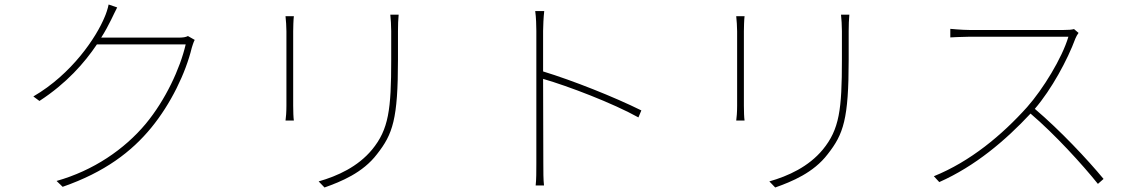

<svg xmlns="http://www.w3.org/2000/svg" viewBox="-20 -806 5040 852"><path d="M500 -773 462 -786C459 -769 450 -743 445 -732C407 -639 298 -477 128 -378L155 -358C275 -436 355 -527 410 -609H804C779 -501 714 -362 627 -257C532 -143 394 -49 231 -3L258 23C445 -42 564 -133 651 -239C738 -345 804 -482 831 -594C833 -601 839 -620 844 -629L814 -646C804 -641 793 -639 770 -639H429C447 -667 461 -694 473 -718C481 -734 491 -756 500 -773Z M1749 -741H1712C1714 -720 1716 -695 1716 -668C1716 -641 1716 -568 1716 -541C1716 -320 1705 -232 1631 -142C1568 -66 1478 -25 1394 -1L1420 26C1493 0 1590 -39 1653 -122C1723 -211 1746 -277 1746 -542C1746 -568 1746 -640 1746 -668C1746 -695 1747 -720 1749 -741ZM1284 -734H1247C1249 -719 1251 -684 1251 -667C1251 -651 1251 -365 1251 -337C1251 -309 1249 -284 1247 -271H1284C1282 -284 1281 -311 1281 -337C1281 -365 1281 -651 1281 -667C1281 -683 1282 -719 1284 -734Z M2360 -81C2360 -46 2360 -8 2357 17H2394C2391 -8 2391 -46 2391 -81L2390 -456C2501 -424 2700 -348 2813 -285L2826 -316C2705 -376 2521 -449 2390 -489V-669C2390 -688 2392 -731 2395 -757H2355C2359 -730 2360 -690 2360 -669C2360 -586 2360 -116 2360 -81Z M3749 -741H3712C3714 -720 3716 -695 3716 -668C3716 -641 3716 -568 3716 -541C3716 -320 3705 -232 3631 -142C3568 -66 3478 -25 3394 -1L3420 26C3493 0 3590 -39 3653 -122C3723 -211 3746 -277 3746 -542C3746 -568 3746 -640 3746 -668C3746 -695 3747 -720 3749 -741ZM3284 -734H3247C3249 -719 3251 -684 3251 -667C3251 -651 3251 -365 3251 -337C3251 -309 3249 -284 3247 -271H3284C3282 -284 3281 -311 3281 -337C3281 -365 3281 -651 3281 -667C3281 -683 3282 -719 3284 -734Z M4766 -660 4746 -677C4735 -674 4721 -673 4700 -673C4669 -673 4307 -673 4281 -673C4249 -673 4197 -678 4197 -678V-640C4197 -640 4251 -643 4281 -643C4307 -643 4691 -643 4721 -643C4693 -548 4608 -410 4538 -331C4426 -206 4285 -89 4124 -24L4148 2C4308 -69 4442 -183 4553 -302C4661 -210 4783 -76 4852 10L4877 -12C4806 -98 4685 -227 4572 -323C4646 -409 4717 -540 4752 -635C4754 -641 4762 -655 4766 -660Z"/></svg>

Font: Harano Aji Gothic KR ExtraLight
Style: Regular
Weight: 250
Foundry: Masamichi Hosoda
Version: HaranoAjiGothicKR-ExtraLight version 20220220;ttx 4.29.1